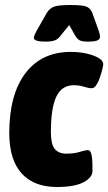

<svg xmlns="http://www.w3.org/2000/svg" viewBox="-20 -738 432 766"><path d="M207 8Q115 8 66 -46.5Q17 -101 17 -207Q17 -361 81.5 -446Q146 -531 263 -531Q295 -531 324.5 -524.5Q354 -518 373 -507Q392 -496 392 -481Q392 -478 388.5 -463Q385 -448 379 -430Q373 -412 364.5 -399Q356 -386 346 -386Q333 -386 315 -392Q297 -398 274 -398Q227 -398 205 -353Q183 -308 183 -210Q183 -164 198 -144.5Q213 -125 245 -125Q276 -125 298 -132Q320 -139 331 -139Q340 -139 344 -124.5Q348 -110 348.5 -90.5Q349 -71 349 -56Q349 -30 313.5 -11Q278 8 207 8ZM161 -572Q115 -572 115 -587Q115 -595 126 -615L167 -687Q178 -705 196 -711.5Q214 -718 261 -718Q309 -718 325 -711.5Q341 -705 348 -687L374 -615Q379 -601 379 -591Q379 -581 368 -576.5Q357 -572 329 -572Q308 -572 298 -577Q288 -582 280 -596L256 -638L222 -596Q212 -582 199 -577Q186 -572 161 -572Z"/></svg>

Font: Asap Condensed Condensed ExtraBold
Style: Italic
Weight: 800
Width: 3
Italic angle: -6°
Designer: Pablo Cosgaya
Foundry: Omnibus-Type
Version: Version 3.001; ttfautohint (v1.8.4.7-5d5b)